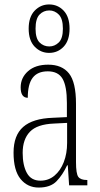

<svg xmlns="http://www.w3.org/2000/svg" viewBox="-20 -834 451 864"><path d="M154 10Q104 10 72.5 -28.5Q41 -67 41 -147Q41 -225 84.5 -263Q128 -301 218 -304L281 -307V-371Q281 -446 261.5 -479.5Q242 -513 195 -513Q149 -513 127 -484Q105 -455 105 -394Q73 -394 73 -441Q73 -484 106 -513.5Q139 -543 197 -543Q259 -543 290.5 -503.5Q322 -464 322 -367V-105Q322 -52 332.5 -38Q343 -24 371 -24H373V0H291L285 -90H282Q262 -47 234.5 -18.5Q207 10 154 10ZM162 -21Q198 -21 225 -43.5Q252 -66 267 -104.5Q282 -143 282 -191V-281L223 -278Q147 -275 114.5 -241Q82 -207 82 -146Q82 -90 101 -55.5Q120 -21 162 -21ZM201 -596Q163 -596 136 -624Q109 -652 109 -705Q109 -758 136 -786Q163 -814 201 -814Q240 -814 266.5 -786Q293 -758 293 -705Q293 -652 266.5 -624Q240 -596 201 -596ZM202 -625Q226 -625 244.5 -643Q263 -661 263 -705Q263 -750 244.5 -768.5Q226 -787 202 -787Q176 -787 158 -768.5Q140 -750 140 -705Q140 -661 158 -643Q176 -625 202 -625Z"/></svg>

Font: Noto Serif Ethiopic ExtraCondensed ExtraLight
Style: Regular
Weight: 200
Width: 2
Designer: Monotype Design Team
Foundry: Monotype Imaging Inc.
Version: Version 2.102; ttfautohint (v1.8.4.7-5d5b)